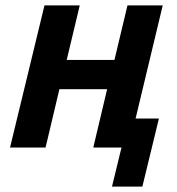

<svg xmlns="http://www.w3.org/2000/svg" viewBox="-20 -544 653 708"><path d="M393 144 428 0H324L375 -215H199L148 0H17L144 -524H274L226 -323H402L450 -524H580L480 -107H566L505 144Z"/></svg>

Font: Ubuntu Sans
Style: Bold Italic
Weight: 700
Italic angle: -13.5°
Designer: Dalton Maag Ltd
Foundry: Dalton Maag Ltd
Version: Version 1.006